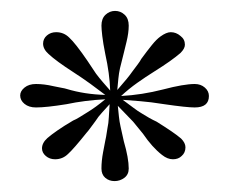

<svg xmlns="http://www.w3.org/2000/svg" viewBox="-20 -629 412 352"><path d="M190 -297Q180 -297 173 -303Q166 -309 166 -320Q166 -334 169 -350Q172 -366 173 -371Q174 -374 177 -394Q179 -403 179.5 -414Q180 -425 181 -438Q174 -430 167 -422.5Q160 -415 155 -407Q149 -399 145 -393.5Q141 -388 139 -386Q115 -356 105 -347Q95 -337 81 -337Q71 -337 64 -343Q57 -349 57 -357Q57 -367 67 -376Q74 -382 85.5 -390Q97 -398 114 -408Q119 -410 125.5 -414Q132 -418 140 -423Q155 -432 173 -447Q135 -445 102 -438Q65 -432 46 -432Q33 -432 25 -438.5Q17 -445 17 -454Q17 -462 25 -468.5Q33 -475 46 -475Q61 -475 78 -471Q87 -469 93 -468Q99 -467 102 -466Q135 -456 173 -455Q160 -465 145.5 -475.5Q131 -486 114 -497Q83 -517 69 -530Q59 -539 59 -549Q59 -558 66 -564Q73 -570 83 -570Q97 -570 107 -560Q118 -550 140 -518L156 -494Q162 -486 168.5 -478.5Q175 -471 182 -463Q181 -494 173 -530Q169 -550 167.5 -563Q166 -576 166 -582Q166 -595 173.5 -602Q181 -609 191 -609Q201 -609 208.5 -602Q216 -595 216 -582Q216 -569 212 -552.5Q208 -536 207 -532Q206 -527 204 -520Q202 -513 200 -504Q198 -495 197 -485Q196 -475 195 -464Q216 -488 222 -497Q228 -505 232.5 -511Q237 -517 239 -521Q250 -536 258.5 -546.5Q267 -557 274 -562Q285 -570 293 -570Q303 -570 311 -563Q319 -557 319 -547Q319 -540 311 -532Q303 -525 291 -516.5Q279 -508 263 -498Q247 -488 231.5 -477Q216 -466 202 -453Q240 -455 279 -465Q298 -470 312.5 -472.5Q327 -475 337 -475Q348 -475 355.5 -468.5Q363 -462 363 -453Q363 -432 337 -432Q322 -432 281 -438Q256 -442 237 -443.5Q218 -445 205 -446Q216 -438 224.5 -431.5Q233 -425 240 -421Q254 -412 267 -406Q283 -396 294 -388.5Q305 -381 312 -375Q320 -367 320 -359Q320 -349 313 -343Q307 -337 297 -337Q287 -337 277 -345Q259 -359 242 -384L224 -406L196 -435Q197 -425 198 -415.5Q199 -406 201 -397L207 -370Q216 -339 216 -320Q216 -309 208 -303Q200 -297 190 -297Z"/></svg>

Font: Allison
Style: Regular
Weight: 400
Designer: Robert E. Leuschke
Foundry: Robert E. Leuschke
Version: Version 1.010; ttfautohint (v1.8.3)